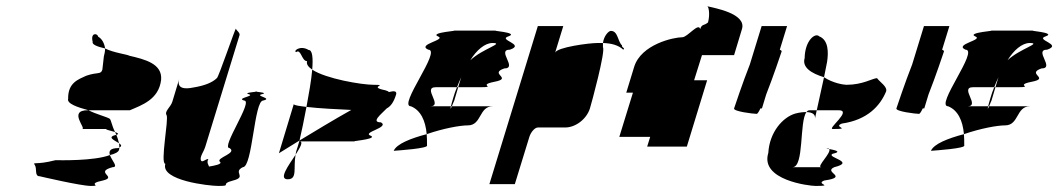

<svg xmlns="http://www.w3.org/2000/svg" viewBox="-20 -796 3494 634"><path d="M95 -251C103 -239 93 -214 111 -214C111 -214 247 -182 280 -182C321 -182 262 -188 320 -200C370 -212 289 -227 352 -244C372 -244 349 -266 343 -284C290 -264 178 -267 163 -267C97 -250 87 -263 95 -251ZM205 -470C200 -454 235 -442 272 -432H409C448 -449 504 -467 512 -532C517 -586 458 -600 407 -612C402 -616 354 -622 327 -636C327 -626 325 -617 323 -610L318 -566C313 -549 303 -559 265 -546C239 -534 204 -523 205 -470ZM286 -658C283 -649 301 -642 327 -636C325 -652 317 -668 304 -675C302 -687 278 -689 286 -658ZM251 -370H337C319 -370 340 -366 360 -360C349 -381 347 -401 342 -404C333 -410 297 -419 272 -432H270C203 -432 267 -370 251 -370ZM360 -360C361 -357 363 -354 364 -351H366C373 -354 369 -357 360 -360ZM343 -284C360 -288 371 -294 373 -301C374 -303 374 -306 374 -309C373 -308 372 -308 371 -307C342 -307 339 -296 343 -284ZM364 -351C331 -343 358 -333 373 -323C371 -331 368 -342 364 -351ZM373 -323C374 -318 374 -313 374 -309C384 -314 380 -318 373 -323Z M530 -416C538 -404 508 -255 526 -255C509 -200 670 -182 701 -182C749 -182 703 -188 750 -200C797 -212 747 -227 782 -244C814 -244 819 -464 849 -464C883 -472 819 -479 845 -485C864 -489 838 -492 826 -493C815 -492 785 -489 801 -485C825 -479 758 -472 786 -464C818 -464 708 -307 738 -307C765 -290 692 -275 706 -262C716 -254 688 -249 670 -246C670 -250 661 -258 668 -271C658 -271 646 -256 643 -268C640 -280 653 -295 658 -312L771 -680C773 -688 761 -695 759 -701C758 -707 701 -538 696 -538C682 -524 656 -513 618 -507C590 -501 562 -503 572 -536L549 -460C544 -443 522 -428 530 -416ZM826 -493C831 -494 833 -494 826 -494C819 -494 821 -494 826 -493Z M958 -624C974 -636 976 -594 994 -594C991 -584 998 -575 1011 -566C1014 -604 1012 -631 999 -631C971 -648 947 -627 958 -624ZM901 -290C901 -290 928 -307 969 -332C976 -361 984 -401 992 -443C968 -446 952 -448 950 -452ZM1011 -566C1008 -531 1000 -486 992 -443C1033 -438 1097 -435 1140 -433C1081 -400 1017 -361 969 -332C965 -316 960 -303 958 -296C957 -292 957 -289 956 -285C971 -309 983 -329 969 -329H1157C1122 -329 1225 -335 1206 -347C1170 -359 1268 -374 1238 -392C1203 -392 1240 -420 1257 -438C1270 -445 1280 -458 1288 -484C1291 -495 1282 -497 1264 -492C1263 -494 1259 -496 1252 -498C1192 -510 1267 -516 1214 -516C1174 -516 1056 -536 1011 -566ZM930 -204C963 -204 948 -241 956 -285C932 -249 899 -204 930 -204Z M1280 -298C1294 -299 1397 -306 1390 -316C1390 -329 1390 -341 1389 -353C1336 -339 1290 -321 1280 -298ZM1337 -445C1369 -432 1385 -398 1389 -353C1444 -372 1499 -382 1525 -382C1571 -382 1561 -445 1607 -445H1472C1469 -437 1466 -433 1469 -445H1400C1445 -445 1373 -508 1419 -508H1489C1493 -519 1498 -530 1503 -541L1493 -508H1563C1626 -508 1552 -514 1613 -526C1675 -538 1593 -552 1645 -570C1691 -570 1618 -632 1664 -632C1716 -650 1622 -664 1659 -676C1697 -689 1592 -695 1620 -695H1476C1504 -695 1397 -689 1426 -676C1456 -664 1355 -650 1394 -632C1440 -632 1292 -445 1337 -445ZM1477 -474C1473 -460 1470 -451 1469 -445H1472C1475 -453 1480 -464 1480 -464L1493 -508H1489C1484 -496 1480 -485 1477 -474ZM1533 -597C1553 -630 1581 -654 1606 -654C1648 -654 1573 -635 1533 -597Z M1596 -188H1680L1728 -344C1733 -360 1746 -375 1756 -375H1846C1881 -375 1917 -403 1928 -438C1933 -454 1980 -627 1971 -640V-654H1953C1925 -654 1819 -640 1813 -622L1840 -710H1756ZM1971 -654C1999 -653 2022 -647 2038 -632C2046 -638 2032 -638 2034 -646C2019 -660 2021 -694 1997 -694C1990 -694 1974 -678 1971 -654Z M2048 -490H2070L2025 -344H2127L2117 -312H2248L2315 -531H2272L2298 -614H2404L2430 -700C2446 -752 2336 -770 2317 -775C2320 -770 2325 -750 2318 -722C2304 -710 2298 -718 2292 -700C2287 -723 2250 -673 2233 -673C2205 -673 2097 -650 2074 -575ZM2317 -775C2316 -776 2317 -776 2316 -776C2313 -776 2313 -776 2317 -775Z M2404 -438C2401 -428 2468 -420 2479 -420C2481 -420 2486 -427 2491 -438H2496L2510 -484C2533 -542 2559 -620 2561 -626C2562 -628 2559 -630 2555 -632L2579 -710H2495L2456 -583C2433 -525 2406 -444 2404 -438Z M2517 -291C2489 -201 2653 -182 2673 -182C2738 -182 2670 -188 2702 -200C2786 -212 2696 -227 2735 -244C2808 -262 2707 -276 2729 -288C2765 -296 2731 -301 2718 -304C2727 -292 2674 -244 2692 -244H2597C2636 -244 2619 -394 2643 -426C2633 -426 2621 -425 2606 -421C2565 -409 2521 -360 2517 -291ZM2637 -604C2628 -574 2658 -554 2701 -541L2711 -591C2716 -623 2716 -664 2685 -676C2673 -689 2638 -664 2637 -604ZM2643 -426C2666 -425 2673 -416 2671 -404L2677 -432H2654C2649 -432 2646 -430 2643 -426ZM2701 -541 2677 -432H2749C2796 -432 2710 -370 2730 -370C2795 -370 2728 -376 2760 -388C2844 -400 2886 -446 2906 -494C2911 -510 2885 -525 2876 -538C2860 -537 2829 -516 2775 -516C2765 -516 2729 -522 2701 -541ZM2718 -304C2717 -306 2714 -307 2711 -307C2706 -307 2712 -306 2718 -304Z M2940 -438C2937 -428 3004 -420 3015 -420C3017 -420 3022 -427 3027 -438H3032L3046 -484C3069 -542 3095 -620 3097 -626C3098 -628 3095 -630 3091 -632L3115 -710H3031L2992 -583C2969 -525 2942 -444 2940 -438Z M3054 -298C3068 -299 3171 -306 3164 -316C3164 -329 3164 -341 3163 -353C3110 -339 3064 -321 3054 -298ZM3111 -445C3143 -432 3159 -398 3163 -353C3218 -372 3273 -382 3299 -382C3345 -382 3335 -445 3381 -445H3246C3243 -437 3240 -433 3243 -445H3174C3219 -445 3147 -508 3193 -508H3263C3267 -519 3272 -530 3277 -541L3267 -508H3337C3400 -508 3326 -514 3387 -526C3449 -538 3367 -552 3419 -570C3465 -570 3392 -632 3438 -632C3490 -650 3396 -664 3433 -676C3471 -689 3366 -695 3394 -695H3250C3278 -695 3171 -689 3200 -676C3230 -664 3129 -650 3168 -632C3214 -632 3066 -445 3111 -445ZM3251 -474C3247 -460 3244 -451 3243 -445H3246C3249 -453 3254 -464 3254 -464L3267 -508H3263C3258 -496 3254 -485 3251 -474ZM3307 -597C3327 -630 3355 -654 3380 -654C3422 -654 3347 -635 3307 -597Z"/></svg>

Font: bitstorm
Style: ulcnobl
Weight: 400
Version: Version 0.2